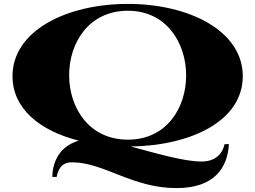

<svg xmlns="http://www.w3.org/2000/svg" viewBox="-20 -735 1307 983"><path d="M635 -715C318 -715 44 -576 44 -345C44 -178 185 -65 383 -15C273 18 248 110 248 171H270C277 135 293 96 348 96C513 96 656 228 883 228C1078 228 1145 124 1152 3H1130C1118 55 1081 92 1011 92C922 92 776 49 649 15C958 11 1223 -116 1223 -345C1223 -576 950 -715 635 -715ZM334 -350C334 -515 434 -680 635 -680C833 -680 933 -514 933 -349C933 -184 834 -20 635 -20C434 -20 334 -185 334 -350Z"/></svg>

Font: Sprat Extended Black
Style: Regular
Weight: 900
Width: 9
Designer: Ethan Nakache
Foundry: Collletttivo
Version: Version 2.000;Glyphs 3.2 (3217)